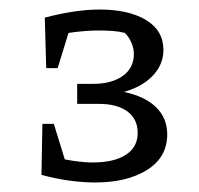

<svg xmlns="http://www.w3.org/2000/svg" viewBox="-20 -754 417 403"><path d="M67 -387 79 -427Q109 -420 133 -416.5Q157 -413 175 -413Q219 -413 244 -429Q269 -445 269 -475Q269 -504 247.5 -520Q226 -536 187 -536H142V-578H176Q214 -578 237.5 -594.5Q261 -611 261 -641Q261 -652 256 -664Q251 -676 242 -685Q230 -688 216.5 -689Q203 -690 188 -690Q165 -690 139.5 -687Q114 -684 87 -678L74 -717Q104 -725 133.5 -729.5Q163 -734 189 -734Q250 -734 286.5 -712Q323 -690 323 -649Q323 -619 301 -595.5Q279 -572 240 -561Q284 -552 307.5 -529Q331 -506 331 -472Q331 -424 289 -397.5Q247 -371 180 -371Q154 -371 125 -375Q96 -379 67 -387ZM69 -494H93L126 -387H67ZM77 -611 74 -717 134 -718 101 -611Z"/></svg>

Font: Piazzolla 24pt
Style: Regular
Weight: 400
Designer: Juan Pablo del Peral
Foundry: Huerta Tipografica
Version: Version 2.005